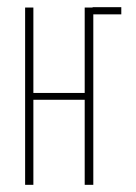

<svg xmlns="http://www.w3.org/2000/svg" viewBox="-20 -515 378 535"><path d="M73 -494V-256H216V-494H240V0H216V-237H73V0H50V-494ZM238 -495H318V-475H238Z"/></svg>

Font: Moniqa Thin Paragraph
Style: Regular
Weight: 100
Designer: Rajesh Rajput
Foundry: Rajesh Rajput
Version: Version 1.000